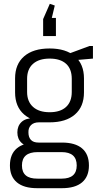

<svg xmlns="http://www.w3.org/2000/svg" viewBox="-20 -801 518 1006"><path d="M240 -160Q154 -160 106.5 -201Q59 -242 59 -317V-390Q59 -465 106.5 -506Q154 -547 240 -547Q325 -547 372.5 -506Q420 -465 420 -390V-317Q420 -242 372.5 -201Q325 -160 240 -160ZM174 185Q105 185 68.5 154.5Q32 124 32 66Q32 7 68 -23.5Q104 -54 174 -54H305Q374 -54 410 -23.5Q446 7 446 66Q446 124 410 154.5Q374 185 305 185ZM303 135Q382 135 382 66Q382 -4 303 -4H177Q95 -4 95 66Q95 136 177 135ZM155 -32Q115 -32 93 -52.5Q71 -73 71 -107Q71 -141 92.5 -161.5Q114 -182 156 -182H240V-160H184Q157 -160 142.5 -145.5Q128 -131 129 -107Q129 -82 142 -68Q155 -54 182 -54H240V-32ZM240 -213Q296 -213 326 -240.5Q356 -268 356 -319V-388Q356 -440 326 -467Q296 -494 240 -494Q184 -494 153 -466.5Q122 -439 122 -388V-319Q122 -269 153 -241Q184 -213 240 -213ZM330 -516 449 -560H467V-494L330 -482ZM206 -612V-701L241 -781L267 -772L240 -659L211 -707H273V-612Z"/></svg>

Font: Pathway Extreme SemiCondensed ExtraLight
Style: Regular
Weight: 250
Width: 4
Version: Version 1.001;gftools[0.9.26]